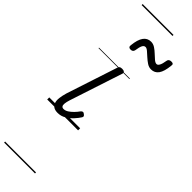

<svg xmlns="http://www.w3.org/2000/svg" viewBox="-441 -916 1323 1323"><g transform="rotate(45 220.5 -255.0)"><path d="M116 15Q91 15 76 5.5Q61 -4 55 -22.5Q49 -41 52 -66Q55 -91 64 -122L186 -494Q190 -506 196 -510.5Q202 -515 217 -515Q231 -515 237.5 -509Q244 -503 241 -493L114 -106Q106 -81 104.5 -64.5Q103 -48 108.5 -40.5Q114 -33 126 -33Q143 -33 160 -44Q177 -55 193 -71.5Q209 -88 220 -104Q226 -112 233.5 -113.5Q241 -115 249 -108Q259 -101 260 -95Q261 -89 256 -82Q244 -63 223.5 -40.5Q203 -18 175.5 -1.5Q148 15 116 15ZM359 -652Q338 -652 319 -664.5Q300 -677 282 -693.5Q264 -710 249.5 -722.5Q235 -735 224 -735Q210 -735 202 -719.5Q194 -704 189 -669Q187 -659 180.5 -654Q174 -649 163 -649Q140 -649 143 -671Q149 -731 169.5 -759.5Q190 -788 225 -788Q246 -788 265 -775.5Q284 -763 301 -746.5Q318 -730 333 -717.5Q348 -705 360 -705Q371 -705 379.5 -720.5Q388 -736 393 -769Q396 -790 421 -790Q433 -790 437.5 -785.5Q442 -781 440 -769Q434 -708 414 -680Q394 -652 359 -652ZM0 410H301V420H0ZM0 -20H301V0H0ZM0 -505H301V-500H0ZM0 -930H301V-920H0Z"/></g></svg>

Font: Playwrite DE LA Guides
Style: Regular
Weight: 400
Designer: Veronika Burian, José Scaglione
Foundry: TypeTogether
Version: Version 1.003